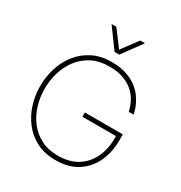

<svg xmlns="http://www.w3.org/2000/svg" viewBox="-221 -1125 1213 1289"><g transform="rotate(30 386.0 -480.0)"><path d="M396 10Q312 10 249 -22.5Q186 -55 144 -109.5Q102 -164 81 -231.5Q60 -299 60 -370Q60 -441 81 -509Q102 -577 144.5 -631.5Q187 -686 250 -718Q313 -750 397 -750Q465 -750 514 -733Q563 -716 596.5 -689.5Q630 -663 650 -633.5Q670 -604 681 -577.5Q692 -551 695.5 -534Q699 -517 699 -517H662Q662 -517 657 -537Q652 -557 637.5 -587Q623 -617 594 -646.5Q565 -676 517 -696Q469 -716 397 -716Q321 -716 264 -686.5Q207 -657 169.5 -607.5Q132 -558 113.5 -496.5Q95 -435 95 -370Q95 -305 113.5 -243.5Q132 -182 169.5 -132.5Q207 -83 263.5 -53.5Q320 -24 396 -24Q484 -24 544.5 -61.5Q605 -99 637 -165Q669 -231 669 -318V-354L698 -333H409V-366H703V-317Q703 -229 669 -154.5Q635 -80 567 -35Q499 10 396 10ZM415 -818H378L267 -970H304L407 -833H387L489 -970H526Z"/></g></svg>

Font: Be Vietnam Pro Variable Thin
Style: Regular
Weight: 100
Designer: Lam Bao, Tony Le, Vietanh Nguyen
Foundry: Yellow Type Foundry
Version: Version 1.002